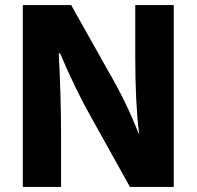

<svg xmlns="http://www.w3.org/2000/svg" viewBox="-20 -710 778 758"><path d="M261 -690 407 -430Q480 -305 527 -183L529 -184Q514 -303 514 -483V-690H666V28H493L340 -247Q279 -354 217 -500L212 -499Q221 -328 221 -184V28H70V-690Z"/></svg>

Font: Gmarket Sans TTF Bold
Style: Regular
Weight: 700
Designer: Creative Director : Sungho Lee; Art Director : Kiwoong Choi; Project Manager : Sori Yang, Jongwook Yoon; Font Designer :
Foundry: Sandoll Inc.
Version: Version 1.000;hotconv 1.0.109;makeotfexe 2.5.65596